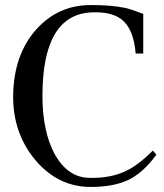

<svg xmlns="http://www.w3.org/2000/svg" viewBox="-20 -724 648 760"><path d="M585 -128 599 -112Q546 -38 484 -10Q426 16 339 16Q211 16 121 -89Q31 -196 32 -344Q34 -507 123 -607Q210 -704 339 -704Q421 -704 474 -693Q495 -689 547 -669V-512H517Q510 -600 470 -639.5Q430 -679 342 -675Q148 -666 148 -344Q148 -202 198 -111Q250 -21 334 -20Q418 -18 478 -47Q526 -69 585 -128Z"/></svg>

Font: GFS Didot
Style: Regular
Weight: 400
Designer: Takis Katsoulidis and George D. Matthiopoulos
Foundry: Takis Katsoulidis and George D. Matthiopoulos
Version: Version 1.0